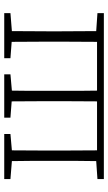

<svg xmlns="http://www.w3.org/2000/svg" viewBox="183 -706 522 929"><g transform="rotate(-90 444.5 -241.0)"><path d="M628 -452V-482H846V-452L759 -445Q759 -405 758.5 -356.5Q758 -308 758 -268V-214Q758 -174 758.5 -126Q759 -78 759 -37L846 -31V0H43V-31L130 -37Q131 -78 131 -126Q131 -174 131 -214V-268Q131 -308 131 -356.5Q131 -405 130 -445L43 -452V-482H261V-452L182 -445Q182 -405 181.5 -356.5Q181 -308 181 -268V-214Q181 -174 181.5 -124Q182 -74 182 -33H419Q419 -74 419.5 -124Q420 -174 420 -214V-268Q420 -308 419.5 -357Q419 -406 419 -446L340 -452V-482H550V-452L471 -445Q470 -405 470 -356.5Q470 -308 470 -268V-214Q470 -174 470 -124Q470 -74 471 -33H707Q707 -74 707.5 -124Q708 -174 708 -214V-268Q708 -308 707.5 -357Q707 -406 707 -446Z"/></g></svg>

Font: Source Serif 4 SmText Light
Style: Regular
Weight: 300
Designer: Frank Grießhammer
Foundry: Adobe
Version: Version 4.005;hotconv 1.1.0;makeotfexe 2.6.0